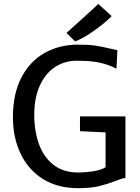

<svg xmlns="http://www.w3.org/2000/svg" viewBox="-20 -987 740 1015"><path d="M643.1 -371.6V-45.9Q633.3 -45.4 622.3 -42Q611.3 -38.6 593.3 -31.2Q547.9 -13.7 503.4 -2.9Q459 7.8 392.6 7.8Q285.2 7.8 207.5 -40.5Q129.9 -88.9 89.1 -174.1Q48.3 -259.3 48.3 -367.7Q48.3 -491.2 93.5 -577.6Q138.7 -664.1 216.6 -707.5Q294.4 -751 392.6 -751Q448.7 -751 482.4 -746.1Q516.1 -741.2 556.2 -731.4Q584.5 -724.6 600.6 -721.7L595.7 -624Q555.2 -645 508.3 -655.5Q461.4 -666 385.7 -666Q320.8 -666 269.8 -631.8Q218.8 -597.7 189.9 -533.2Q161.1 -468.8 161.1 -380.9Q161.1 -292.5 186.5 -223.6Q211.9 -154.8 263.7 -115Q315.4 -75.2 391.1 -75.2Q434.6 -75.2 476.3 -82.3Q518.1 -89.4 538.1 -103V-287.1L402.8 -293.5V-371.6ZM499 -966.8 570.3 -901.9Q534.2 -864.7 475.6 -823.5Q417 -782.2 377 -768.1L331.5 -813Q358.9 -837.4 428.2 -900.1Q497.6 -962.9 499 -966.8Z"/></svg>

Font: Merriweather Sans
Style: Regular
Weight: 400
Designer: Eben Sorkin
Foundry: Eben Sorkin
Version: Version 1.006; ttfautohint (v1.4.1) -l 6 -r 50 -G 0 -x 11 -H